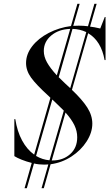

<svg xmlns="http://www.w3.org/2000/svg" viewBox="-20 -860 579 1017"><path d="M402 -840 368 -723Q378 -724 397 -724Q422 -724 446 -721L480 -840H492L457 -719Q478 -717 511 -709L535 -770H539V-542H534Q516 -643 447 -684L361 -384Q415 -333 442 -291Q469 -249 469 -205Q469 -158 439 -111Q409 -64 358.5 -31Q308 2 248 10L212 137H200L236 11Q229 12 215 12Q186 12 160 6L122 137H110L148 3Q120 -4 95 -14Q70 -24 56 -33V-229H61Q71 -164 97 -116Q123 -68 161 -41L247 -342L237 -352Q171 -412 144.5 -449Q118 -486 118 -526Q118 -573 150.5 -615Q183 -657 238 -685.5Q293 -714 356 -722L390 -840ZM242 -11 318 -274 275 -316 257 -333 171 -34Q205 -14 242 -11ZM281 -461 352 -707Q291 -705 251.5 -672Q212 -639 212 -590Q212 -560 229 -529.5Q246 -499 281 -461ZM257 -10Q314 -10 351.5 -43.5Q389 -77 389 -133Q389 -166 374 -197Q359 -228 327 -264L254 -10ZM325 -418 352 -393 437 -690Q403 -706 364 -707L291 -451Z"/></svg>

Font: Nyght Serif Italic
Style: Regular
Weight: 400
Italic angle: -16°
Designer: Maksym Kobuzan
Version: Version 0.410